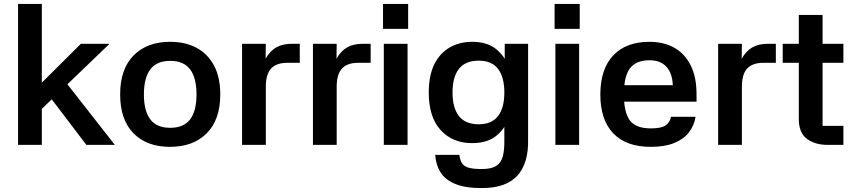

<svg xmlns="http://www.w3.org/2000/svg" viewBox="-20 -738 4328 978"><path d="M291 -350 565 0H420L207 -280ZM193 0H72V-718H193ZM175 -299 392 -515H538L177 -168Z M846 10Q728 10 660 -59Q592 -128 592 -257Q592 -386 660.5 -455.5Q729 -525 846 -525Q925 -525 982 -494Q1039 -463 1070.5 -403.5Q1102 -344 1102 -257Q1102 -128 1033 -59Q964 10 846 10ZM847 -87Q916 -87 948.5 -130Q981 -173 981 -257Q981 -341 948.5 -384.5Q916 -428 847 -428Q778 -428 745.5 -384.5Q713 -341 713 -257Q713 -173 745.5 -130Q778 -87 847 -87Z M1334 0H1213V-515H1334L1333 -439Q1355 -478 1387 -496.5Q1419 -515 1467 -515H1507V-418H1443Q1388 -418 1361 -389Q1334 -360 1334 -296Z M1695 0H1574V-515H1695L1694 -439Q1716 -478 1748 -496.5Q1780 -515 1828 -515H1868V-418H1804Q1749 -418 1722 -389Q1695 -360 1695 -296Z M2056 -515V0H1935V-515ZM1931 -718H2059V-591H1931Z M2384 -9Q2285 -9 2224.5 -75.5Q2164 -142 2164 -266Q2164 -355 2193 -412Q2222 -469 2272 -497Q2322 -525 2384 -525Q2459 -525 2504.5 -490Q2550 -455 2571 -396.5Q2592 -338 2592 -266Q2592 -195 2571 -136.5Q2550 -78 2504.5 -43.5Q2459 -9 2384 -9ZM2419 -105Q2485 -105 2517 -147Q2549 -189 2549 -267Q2549 -345 2517 -387Q2485 -429 2419 -429Q2350 -429 2317.5 -387Q2285 -345 2285 -267Q2285 -189 2317.5 -147Q2350 -105 2419 -105ZM2551 -515H2670V-19H2549V-411L2551 -418ZM2670 -29Q2673 93 2615.5 156.5Q2558 220 2434 220Q2350 220 2299 199Q2248 178 2224 140Q2200 102 2197 51H2320Q2323 75 2332 91.5Q2341 108 2364.5 115.5Q2388 123 2434 123Q2482 123 2507 107.5Q2532 92 2541 59Q2550 26 2549 -29Z M2930 -515V0H2809V-515ZM2805 -718H2933V-591H2805Z M3106 -304H3407Q3405 -364 3375 -397.5Q3345 -431 3288 -431Q3220 -431 3189 -390Q3158 -349 3158 -257Q3158 -165 3188.5 -124.5Q3219 -84 3295 -84Q3348 -84 3370 -99Q3392 -114 3398 -143H3523Q3516 -98 3489 -63.5Q3462 -29 3414 -9.5Q3366 10 3295 10Q3169 10 3103.5 -59Q3038 -128 3038 -256Q3038 -386 3103.5 -455.5Q3169 -525 3288 -525Q3361 -525 3414.5 -495Q3468 -465 3498 -405.5Q3528 -346 3528 -257V-220H3105Z M3759 0H3638V-515H3759L3758 -439Q3780 -478 3812 -496.5Q3844 -515 3892 -515H3932V-418H3868Q3813 -418 3786 -389Q3759 -360 3759 -296Z M4276 -418H4170V-97H4276V0H4196Q4132 0 4090.5 -30.5Q4049 -61 4049 -131V-418H3967V-515H4049V-662H4170V-515H4276Z"/></svg>

Font: Asta Sans
Style: Bold
Weight: 700
Designer: 42dot
Version: Version 1.000